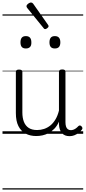

<svg xmlns="http://www.w3.org/2000/svg" viewBox="-20 -1071 686 1537"><path d="M270 18Q222 18 185 -1.5Q148 -21 127.5 -61.5Q107 -102 107 -166V-496Q107 -505 113 -509.5Q119 -514 132 -514Q146 -514 152.5 -509.5Q159 -505 159 -496V-171Q159 -127 171.5 -95.5Q184 -64 210 -47Q236 -30 277 -30Q306 -30 333 -39Q360 -48 383 -66.5Q406 -85 424 -115Q442 -145 452 -186V-496Q452 -506 458.5 -510.5Q465 -515 479 -515Q492 -515 498 -510.5Q504 -506 504 -496V-93Q504 -73 508.5 -58.5Q513 -44 523 -36.5Q533 -29 547 -29Q557 -29 567 -32.5Q577 -36 587 -43Q597 -50 607 -61Q613 -67 620 -66.5Q627 -66 633 -59Q638 -54 639.5 -47Q641 -40 636 -34Q625 -19 609 -7Q593 5 575 12Q557 19 537 19Q517 19 502 13Q487 7 476 -5Q465 -17 459 -35Q453 -53 452 -76V-97Q437 -63 415.5 -41Q394 -19 370 -6Q346 7 320.5 12.5Q295 18 270 18ZM187 -683Q165 -683 154.5 -695Q144 -707 144 -732Q144 -757 154.5 -769.5Q165 -782 187 -782Q209 -782 220 -769.5Q231 -757 231 -732Q232 -707 220.5 -695Q209 -683 187 -683ZM419 -683Q397 -683 386.5 -695Q376 -707 376 -732Q376 -757 386.5 -769.5Q397 -782 419 -782Q441 -782 452 -769.5Q463 -757 463 -732Q463 -707 452 -695Q441 -683 419 -683ZM342 -838Q339 -838 335.5 -839.5Q332 -841 329 -846L198 -1007Q195 -1012 193.5 -1014.5Q192 -1017 192 -1022Q192 -1028 198.5 -1035Q205 -1042 213.5 -1046.5Q222 -1051 228 -1051Q238 -1051 245 -1042L364 -873Q367 -869 368 -866Q369 -863 369 -861Q369 -854 359 -846Q349 -838 342 -838ZM0 436H646V446H0ZM0 -20H646V0H0ZM0 -505H646V-500H0ZM0 -956H646V-946H0Z"/></svg>

Font: Playwrite HU Guides
Style: Regular
Weight: 400
Designer: Veronika Burian, José Scaglione
Foundry: TypeTogether
Version: Version 1.003